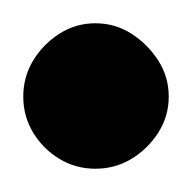

<svg xmlns="http://www.w3.org/2000/svg" viewBox="-32 -513 165 165"><path d="M-12 -430Q-12 -413 -3.5 -399Q5 -385 19 -376.5Q33 -368 50 -368Q67 -368 81 -376.5Q95 -385 104 -399Q113 -413 113 -430Q113 -447 104 -461Q95 -475 81 -484Q67 -493 50 -493Q33 -493 19 -484Q5 -475 -3.5 -461Q-12 -447 -12 -430Z"/></svg>

Font: Linefont Medium
Style: Regular
Weight: 500
Monospace: yes
Version: Version 3.002;gftools[0.9.33]